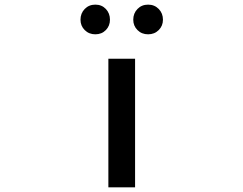

<svg xmlns="http://www.w3.org/2000/svg" viewBox="-20 -801 1040 821"><path d="M443.4 0V-549.8H557.6V0ZM324.2 -716.8Q324.2 -744.1 342.3 -762.7Q360.4 -781.2 387.7 -781.2Q415 -781.2 432.6 -762.7Q450.2 -744.1 450.2 -716.8Q450.2 -690.4 432.6 -672.4Q415 -654.3 387.7 -654.3Q360.4 -654.3 342.3 -672.4Q324.2 -690.4 324.2 -716.8ZM549.8 -716.8Q549.8 -744.1 567.9 -762.7Q585.9 -781.2 613.3 -781.2Q640.6 -781.2 658.7 -762.7Q676.8 -744.1 676.8 -716.8Q676.8 -690.4 658.7 -672.4Q640.6 -654.3 613.3 -654.3Q585.9 -654.3 567.9 -672.4Q549.8 -690.4 549.8 -716.8Z"/></svg>

Font: GenEi Gothic M SemiBold
Style: Regular
Weight: 500
Designer: o_tamon (Modified); [Source Han Sans]
Ryoko NISHIZUKA  (kana & ideographs); Paul D. Hunt (Latin, Greek & Cyrillic); Wenl
Version: Version 1.1a;Original Version 1.004